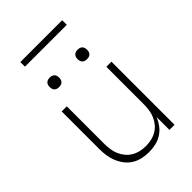

<svg xmlns="http://www.w3.org/2000/svg" viewBox="-259 -1002 1119 1119"><g transform="rotate(-45 300.0 -443.0)"><path d="M287 8Q260 8 232.5 2Q205 -4 181.5 -18.5Q158 -33 141 -55Q124 -77 113.5 -102.5Q103 -128 99 -155Q95 -182 95 -210V-520H137V-210Q137 -187 140.5 -164Q144 -141 153 -120Q162 -99 177 -81Q192 -63 212 -51.5Q232 -40 254.5 -35Q277 -30 300 -30Q323 -30 345.5 -35Q368 -40 388 -51.5Q408 -63 423 -81Q438 -99 447 -120Q456 -141 459.5 -164Q463 -187 463 -210V-520H505V0H463V-105Q452 -79 435 -56.5Q418 -34 394 -19Q370 -4 342.5 2Q315 8 287 8ZM415 -631Q407 -631 399.5 -633Q392 -635 386 -641Q380 -647 378 -654.5Q376 -662 376 -670Q376 -678 378 -685.5Q380 -693 386 -699Q392 -705 399.5 -707Q407 -709 415 -709Q423 -709 430.5 -707Q438 -705 444 -699Q450 -693 452 -685.5Q454 -678 454 -670Q454 -662 452 -654.5Q450 -647 444 -641Q438 -635 430.5 -633Q423 -631 415 -631ZM185 -631Q177 -631 169.5 -633Q162 -635 156 -641Q150 -647 148 -654.5Q146 -662 146 -670Q146 -678 148 -685.5Q150 -693 156 -699Q162 -705 169.5 -707Q177 -709 185 -709Q193 -709 200.5 -707Q208 -705 214 -699Q220 -693 222 -685.5Q224 -678 224 -670Q224 -662 222 -654.5Q220 -647 214 -641Q208 -635 200.5 -633Q193 -631 185 -631ZM128 -856V-894H473V-856Z"/></g></svg>

Font: Iosevka Extralight Extended
Style: Regular
Weight: 200
Width: 7
Monospace: yes
Designer: Belleve Invis
Foundry: Belleve Invis
Version: Version 32.5.0; ttfautohint (v1.8.4)